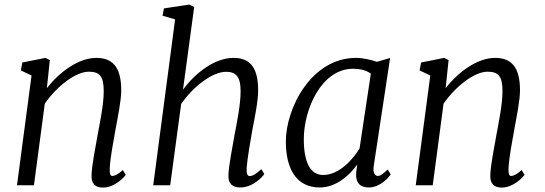

<svg xmlns="http://www.w3.org/2000/svg" viewBox="-20 -826 2430 856"><path d="M55.7 0H131.3L179.7 -363.8C232.4 -440.4 316.9 -506.3 375.5 -506.3C424.3 -506.3 442.4 -486.3 442.4 -419.4C442.4 -358.4 425.3 -280.3 415 -223.1C405.3 -168.5 390.1 -92.8 388.2 -46.9C385.7 -5.4 406.2 10.3 439.5 10.3C489.7 10.3 533.2 -34.7 540.5 -46.4L527.8 -67.9C507.8 -49.8 492.2 -41.5 480.5 -41.5C471.2 -41.5 468.3 -54.7 469.2 -76.7C472.2 -127 485.8 -196.8 494.6 -246.6C504.4 -301.3 520.5 -375 520.5 -423.8C520.5 -531.7 478 -567.9 409.2 -567.9C330.6 -567.9 244.6 -504.9 189 -432.6L202.1 -558.1L182.6 -567.9L79.6 -547.4L72.8 -512.2L120.6 -489.3Z M663.1 0H738.8L787.6 -362.3C840.3 -439.5 926.8 -505.9 987.8 -505.9C1030.3 -505.9 1052.7 -486.3 1052.7 -419.4C1052.7 -358.4 1036.1 -280.3 1025.4 -223.1C1016.1 -168.5 1000.5 -92.8 998.5 -46.9C996.1 -5.4 1018.1 9.8 1051.8 9.8C1106.4 9.8 1151.4 -37.6 1158.2 -50.3L1145.5 -71.8C1120.6 -50.8 1107.4 -41 1092.8 -41C1082.5 -41 1078.6 -53.7 1079.6 -76.7C1083.5 -127 1096.7 -196.8 1105 -246.6C1115.7 -301.3 1130.9 -374.5 1130.9 -423.3C1130.9 -531.7 1089.4 -567.9 1021 -567.9C937.5 -567.9 851.1 -501.5 795.9 -426.3L845.7 -794.4L824.2 -805.7L710.9 -788.6L704.6 -755.9L760.7 -739.7Z M1405.3 9.8C1478 9.8 1538.6 -43.9 1572.8 -92.8L1567.9 -57.1C1564.5 -8.3 1587.4 9.8 1624.5 9.8C1675.3 9.8 1716.3 -37.6 1721.7 -48.8L1708.5 -70.3C1689.5 -53.2 1677.2 -41.5 1664.6 -41.5C1655.3 -41.5 1641.1 -50.8 1646 -84.5L1719.2 -567.4L1661.6 -550.8L1661.1 -550.3C1633.8 -559.6 1598.1 -567.9 1566.9 -567.9C1369.6 -567.9 1254.4 -345.7 1254.4 -194.8C1254.4 -72.8 1301.8 9.8 1405.3 9.8ZM1420.9 -45.9C1364.3 -45.9 1334.5 -100.6 1334.5 -205.6C1334.5 -337.9 1412.1 -519.5 1554.7 -519.5C1583 -519.5 1611.8 -513.7 1633.3 -497.6L1583 -164.1C1555.7 -119.1 1494.6 -45.9 1420.9 -45.9Z M1833.5 0H1909.2L1957.5 -363.8C2010.3 -440.4 2094.7 -506.3 2153.3 -506.3C2202.1 -506.3 2220.2 -486.3 2220.2 -419.4C2220.2 -358.4 2203.1 -280.3 2192.9 -223.1C2183.1 -168.5 2168 -92.8 2166 -46.9C2163.6 -5.4 2184.1 10.3 2217.3 10.3C2267.6 10.3 2311 -34.7 2318.4 -46.4L2305.7 -67.9C2285.6 -49.8 2270 -41.5 2258.3 -41.5C2249 -41.5 2246.1 -54.7 2247.1 -76.7C2250 -127 2263.7 -196.8 2272.5 -246.6C2282.2 -301.3 2298.3 -375 2298.3 -423.8C2298.3 -531.7 2255.9 -567.9 2187 -567.9C2108.4 -567.9 2022.5 -504.9 1966.8 -432.6L1980 -558.1L1960.4 -567.9L1857.4 -547.4L1850.6 -512.2L1898.4 -489.3Z"/></svg>

Font: Merriweather
Style: Light Italic
Weight: 300
Italic angle: -7.5°
Designer: Eben Sorkin
Foundry: Eben Sorkin
Version: Version 1.001